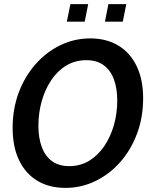

<svg xmlns="http://www.w3.org/2000/svg" viewBox="-20 -901 738 935"><path d="M298.5 14Q219.5 14 161.8 -20.8Q104 -55.5 72.8 -121Q41.5 -186.5 41.5 -278Q41.5 -371 71.2 -450.2Q101 -529.5 153.5 -588.8Q206 -648 274.2 -681Q342.5 -714 419.5 -714Q498.5 -714 556.2 -679.2Q614 -644.5 645.5 -579Q677 -513.5 677 -422Q677 -329 647.2 -249.8Q617.5 -170.5 565 -111.2Q512.5 -52 444 -19Q375.5 14 298.5 14ZM317.5 -92Q371.5 -92 414.5 -118.2Q457.5 -144.5 488 -189.8Q518.5 -235 534.8 -292.2Q551 -349.5 551 -412Q551 -470 534.8 -514.2Q518.5 -558.5 485.2 -583.2Q452 -608 400 -608Q346 -608 302.8 -581.8Q259.5 -555.5 229.2 -510.2Q199 -465 183 -407.8Q167 -350.5 167 -288Q167 -230.5 183 -186.2Q199 -142 232.2 -117Q265.5 -92 317.5 -92ZM305.5 -795.5 323 -881H409.5L392.5 -795.5ZM491 -795.5 508 -881H595L578 -795.5Z"/></svg>

Font: Cabin SemiCondensedSemiBold
Style: Italic
Weight: 600
Width: 4
Italic angle: -10°
Designer: Pablo Impallari
Foundry: Pablo Impallari. http://www.impallari.com Igino Marini. http://www.ikern.com
Version: Version 3.001